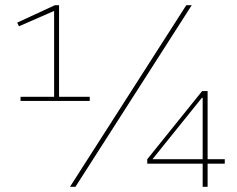

<svg xmlns="http://www.w3.org/2000/svg" viewBox="-20 -718 912 738"><path d="M59 -346H188V-676L53 -617L46 -631L191 -698H207V-346H325V-330H59ZM696 -698H717L270 0H249ZM759 -89H546V-106L757 -368H778V-106H844V-89H778V0H759ZM566 -106H759V-342H756Z"/></svg>

Font: IBM Plex Serif Thin
Style: Regular
Weight: 100
Designer: Mike Abbink, Paul van der Laan, Pieter van Rosmalen
Foundry: Bold Monday
Version: Version 3.001